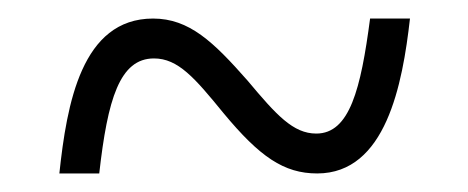

<svg xmlns="http://www.w3.org/2000/svg" viewBox="-20 -460 505 207"><path d="M44 -273H87C96 -353 109 -397 146 -397C172 -397 190 -376 221 -338C260 -291 286 -273 322 -273C396 -273 414 -369 422 -440H379C369 -364 357 -316 321 -316C296 -316 278 -336 247 -373C210 -415 184 -440 145 -440C68 -440 52 -348 44 -273Z"/></svg>

Font: Noto Serif Georgian Condensed Light
Style: Regular
Weight: 300
Width: 3
Designer: Monotype Design Team, Akaki Razmadze
Foundry: Google LLC
Version: Version 2.003